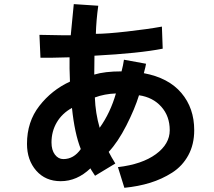

<svg xmlns="http://www.w3.org/2000/svg" viewBox="-20 -855 1040 934"><path d="M111.3 -155.3Q111.3 -262.7 171.4 -339.8Q231.4 -417 320.3 -458Q317.4 -526.4 318.4 -576.2Q220.7 -573.2 176.8 -574.2L171.9 -685.5Q305.7 -682.6 324.2 -683.6Q331.1 -761.7 338.9 -835L458 -827.1Q448.2 -756.8 446.3 -690.4Q498 -690.4 597.7 -701.7Q697.3 -712.9 767.6 -725.6L771.5 -618.2Q658.2 -595.7 439.5 -584Q438.5 -552.7 438.5 -492.2Q489.3 -507.8 571.3 -507.8Q579.1 -537.1 583 -564.5L690.4 -544.9Q689.5 -535.2 679.7 -499Q799.8 -476.6 862.3 -402.8Q924.8 -329.1 924.8 -221.7Q924.8 -152.3 896 -99.6Q867.2 -46.9 817.4 -15.1Q767.6 16.6 710.4 34.2Q653.3 51.8 585 58.6L553.7 -42Q670.9 -55.7 738.3 -105Q805.7 -154.3 805.7 -221.7Q805.7 -290 764.6 -335.9Q723.6 -381.8 656.2 -391.6Q635.7 -325.2 594.7 -244.6Q553.7 -164.1 508.8 -116.2Q520.5 -92.8 541 -59.6L442.4 0Q440.4 -3.9 431.6 -16.6Q422.9 -29.3 419.9 -36.1Q354.5 26.4 275.4 26.4Q201.2 26.4 156.2 -24.9Q111.3 -76.2 111.3 -155.3ZM230.5 -162.1Q230.5 -125 247.1 -103Q263.7 -81.1 288.1 -81.1Q338.9 -81.1 373 -129.9Q342.8 -206.1 330.1 -330.1Q282.2 -303.7 256.3 -259.8Q230.5 -215.8 230.5 -162.1ZM441.4 -380.9Q444.3 -303.7 464.8 -233.4Q516.6 -305.7 543.9 -400.4Q488.3 -398.4 441.4 -380.9Z"/></svg>

Font: Gothic A1
Style: Bold
Weight: 700
Version: Version 2.50